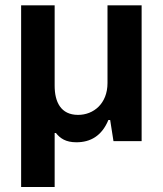

<svg xmlns="http://www.w3.org/2000/svg" viewBox="-20 -541 624 736"><path d="M61 175.8H189.5V-31.2H194.3C210.9 -10.3 232.4 4.4 272.9 4.4C326.2 4.4 370.1 -19.5 395.5 -81.1H402.3L415 0H522.9V-520.5H392.1V-222.7C392.1 -144 338.9 -100.6 279.3 -100.6C212.9 -100.6 189.5 -150.4 189.5 -212.4V-520.5H61Z"/></svg>

Font: Faust Sans Bold
Style: Regular
Weight: 700
Designer: Andreas Faust
Version: Version 1.003;Glyphs 3.1.2 (3151)